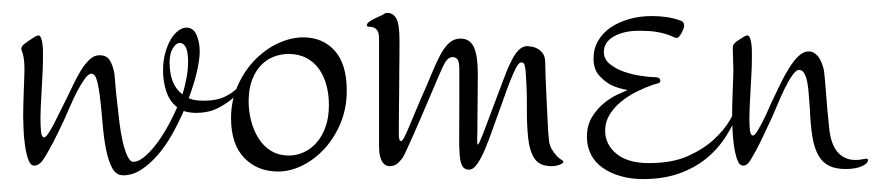

<svg xmlns="http://www.w3.org/2000/svg" viewBox="-20 -273 1372 299"><path d="M171.9 0Q160.6 0 154.5 -11.7Q148.4 -23.4 145 -41Q141.6 -58.6 139.9 -79.1Q138.2 -99.6 136.2 -117.2Q134.3 -134.8 131.3 -146.5Q128.4 -158.2 122.1 -158.2Q117.7 -158.2 111.6 -149.7Q105.5 -141.1 99.6 -129.6Q93.8 -118.2 88.6 -106.2Q83.5 -94.2 80.1 -86.9Q74.7 -75.7 70.6 -66.9Q66.4 -58.1 62.5 -50.8Q58.6 -43.5 54.9 -36.9Q51.3 -30.3 46.9 -23.9Q44.4 -20 40.8 -17.6Q37.1 -15.1 33.2 -15.1Q27.3 -15.1 23.9 -24.9Q20.5 -34.7 18.8 -47.4Q17.1 -60.1 16.6 -73Q16.1 -85.9 16.1 -92.8Q16.1 -100.6 16.4 -111.8Q16.6 -123 17.1 -133.8Q17.6 -144.5 17.8 -153.3Q18.1 -162.1 18.1 -165Q18.1 -173.8 17.3 -179.7Q16.6 -185.5 15.6 -189Q14.6 -192.4 13.9 -194.1Q13.2 -195.8 13.2 -196.8Q13.2 -200.7 17.3 -204.1Q21.5 -207.5 23.9 -209Q26.4 -210.4 31.7 -214.1Q37.1 -217.8 40 -217.8Q42.5 -217.8 43.9 -213.9Q45.4 -210 46.1 -204.6Q46.9 -199.2 46.9 -193.1Q46.9 -187 46.9 -182.1Q46.9 -169.4 46.1 -156Q45.4 -142.6 44.7 -130.1Q43.9 -117.7 43.5 -107.2Q43 -96.7 43 -89.8Q43 -77.1 43.9 -68.1Q44.9 -59.1 48.8 -59.1Q51.3 -59.1 55.4 -65.4Q59.6 -71.8 64.5 -81.1Q69.3 -90.3 74.2 -100.6Q79.1 -110.8 83 -118.2Q87.9 -127.9 93.5 -139.9Q99.1 -151.9 105.5 -162.4Q111.8 -172.9 119.1 -179.9Q126.5 -187 134.8 -187Q146 -187 150.9 -179.2Q155.8 -171.4 158.2 -158.2Q158.7 -153.3 159.7 -141.1Q160.6 -128.9 162.4 -113.8Q164.1 -98.6 166 -82.3Q168 -65.9 171.1 -52.2Q174.3 -38.6 178.5 -29.8Q182.6 -21 188 -21Q194.8 -21 203.6 -27.8Q212.4 -34.7 221.7 -46.4Q231 -58.1 239.7 -73.5Q248.5 -88.9 255.9 -106Q244.1 -115.2 239 -130.6Q233.9 -146 233.9 -163.1Q233.9 -178.2 237.3 -190.4Q240.7 -202.6 245.8 -211.4Q251 -220.2 257.6 -225.1Q264.2 -230 270 -230Q281.2 -230 286.1 -218.5Q291 -207 291 -192.9Q291 -180.2 286.6 -161.1Q282.2 -142.1 273.9 -120.1Q279.3 -117.7 285.2 -116.9Q291 -116.2 297.9 -116.2Q311 -116.2 321.3 -119.1Q331.5 -122.1 340.6 -128.4Q349.6 -134.8 357.9 -144.5Q366.2 -154.3 375 -168L380.9 -165Q374.5 -155.8 365.5 -144Q356.4 -132.3 344.7 -121.8Q333 -111.3 318.4 -104.2Q303.7 -97.2 286.1 -97.2Q274.9 -97.2 266.1 -100.1Q257.8 -81.1 247.6 -63Q237.3 -44.9 225.1 -31Q212.9 -17.1 199.5 -8.5Q186 0 171.9 0ZM244.1 -175.8Q244.1 -159.2 248.8 -146.7Q253.4 -134.3 264.2 -126Q268.1 -138.7 270.5 -151.9Q272.9 -165 272.9 -176.8Q272.9 -206.1 259.8 -206.1Q254.4 -206.1 249.3 -198Q244.1 -189.9 244.1 -175.8Z M430.2 -30.8Q441.9 -30.8 453.1 -35.9Q464.4 -41 473.1 -51Q481.9 -61 487.1 -75.7Q492.2 -90.3 492.2 -109.9Q492.2 -126 488.3 -140.4Q484.4 -154.8 476.8 -165.5Q469.2 -176.3 457.3 -182.6Q445.3 -189 429.2 -189Q418 -189 406.7 -184.8Q395.5 -180.7 386.7 -171.6Q377.9 -162.6 372.6 -148.7Q367.2 -134.8 367.2 -115.2Q367.2 -99.6 371.1 -84.7Q375 -69.8 382.6 -57.6Q390.1 -45.4 402.1 -38.1Q414.1 -30.8 430.2 -30.8ZM413.1 -5.9Q380.9 -5.9 360.4 -27.1Q339.8 -48.3 339.8 -88.9Q339.8 -116.2 350.1 -139.4Q360.4 -162.6 376.7 -179.4Q393.1 -196.3 413.1 -205.6Q433.1 -214.8 452.1 -214.8Q482.9 -214.8 501.5 -193.8Q520 -172.9 520 -131.8Q520 -104.5 510.5 -81.5Q501 -58.6 485.6 -41.7Q470.2 -24.9 451.2 -15.4Q432.1 -5.9 413.1 -5.9Z M576.2 -250Q579.1 -252.9 583.5 -252.9Q592.3 -252.9 597.2 -244.1Q602.1 -235.4 602.1 -210.9Q602.1 -203.6 602.1 -190.7Q602.1 -177.7 601.8 -162.4Q601.6 -147 601.6 -130.9Q601.6 -114.7 601.3 -100.8Q601.1 -86.9 601.1 -76.9Q601.1 -66.9 601.1 -64Q601.1 -53.2 604.5 -53.2Q606.4 -53.2 609.6 -59.3Q612.8 -65.4 616.9 -75.2Q621.1 -85 626 -96.9Q630.9 -108.9 636.2 -121.1Q645 -140.6 651.9 -157.5Q658.7 -174.3 665.3 -186.8Q671.9 -199.2 679.4 -206.1Q687 -212.9 697.3 -212.9Q711.4 -212.9 717.8 -200Q724.1 -187 724.1 -157.2Q724.1 -145.5 723.9 -128.7Q723.6 -111.8 723.6 -96.2Q723.6 -80.6 723.4 -68.4Q723.1 -56.2 723.1 -54.2Q723.1 -47.9 724.1 -47.9Q725.1 -47.9 727.3 -52.7Q729.5 -57.6 732.7 -65.9Q735.8 -74.2 740 -85.2Q744.1 -96.2 748.5 -107.9Q757.3 -130.9 763.7 -148.2Q770 -165.5 775.9 -177.2Q781.7 -189 787.8 -195.1Q793.9 -201.2 801.3 -201.2Q803.2 -201.2 807.9 -200.4Q812.5 -199.7 817.4 -197Q822.3 -194.3 825.7 -189.2Q829.1 -184.1 829.1 -174.8Q829.1 -169.4 829.6 -153.8Q830.1 -138.2 831.1 -119.9Q832 -101.6 832.8 -84.5Q833.5 -67.4 834.5 -59.1Q835 -47.9 838.9 -41.3Q842.8 -34.7 846.7 -30.5Q850.6 -26.4 854 -24.4Q857.4 -22.5 857.4 -21Q857.4 -18.6 851.3 -16.4Q845.2 -14.2 839.4 -14.2Q820.3 -14.2 812.5 -25.9Q804.7 -37.6 802.5 -58.1Q800.3 -78.6 800.5 -106Q800.8 -133.3 798.3 -165Q797.4 -170.4 796.4 -173.1Q795.4 -175.8 791.5 -175.8Q788.1 -175.8 783.7 -167.5Q779.3 -159.2 774.4 -146.7Q769.5 -134.3 764.4 -119.6Q759.3 -105 754.4 -91.8Q751 -83 746.1 -68.8Q741.2 -54.7 735.6 -41.3Q730 -27.8 723.6 -18.3Q717.3 -8.8 710.4 -8.8Q703.1 -8.8 700 -14.4Q696.8 -20 695.8 -32.2Q694.8 -44.4 695.1 -63.5Q695.3 -82.5 695.3 -108.9V-164.1Q695.3 -177.7 692.1 -180.9Q689 -184.1 685.1 -184.1Q679.7 -184.1 675.8 -179.4Q671.9 -174.8 666.5 -162.1Q664.1 -156.7 659.4 -145.8Q654.8 -134.8 648.9 -121.1Q643.1 -107.4 636.7 -92.5Q630.4 -77.6 624.5 -64.5Q618.7 -51.3 614 -41.3Q609.4 -31.2 607.4 -27.8Q601.1 -19.5 596.7 -16.8Q592.3 -14.2 586.4 -14.2Q584 -14.2 581.3 -15.4Q578.6 -16.6 576.2 -19.8Q573.7 -22.9 572 -29.1Q570.3 -35.2 570.3 -44.9V-211.9Q570.3 -222.2 567.4 -225.8Q564.5 -229.5 560.8 -230.5Q557.1 -231.4 554.2 -231.4Q551.3 -231.4 551.3 -233.9Q551.3 -236.3 554.9 -239Q558.6 -241.7 563 -243.9Q567.4 -246.1 571.3 -247.8Q575.2 -249.5 576.2 -250Z M1039.1 -241.2Q1045.4 -239.7 1045.4 -232.9Q1045.4 -231 1044.2 -227.8Q1043 -224.6 1041.3 -221.4Q1039.6 -218.3 1037.6 -216.1Q1035.6 -213.9 1034.2 -213.9Q1031.7 -213.9 1028.3 -215.6Q1024.9 -217.3 1018.6 -219.5Q1012.2 -221.7 1002 -223.4Q991.7 -225.1 975.1 -225.1Q951.7 -225.1 936 -216.3Q920.4 -207.5 920.4 -191.9Q920.4 -180.7 929.9 -173.1Q939.5 -165.5 952.4 -161.1Q965.3 -156.7 978.8 -154.8Q992.2 -152.8 999.5 -152.8Q1004.9 -152.8 1006.6 -151.1Q1008.3 -149.4 1008.3 -147.9Q1008.3 -144 1005.1 -143.3Q1002 -142.6 997.1 -141.1Q984.4 -136.7 971.2 -130.1Q958 -123.5 947 -114.5Q936 -105.5 929.2 -94.2Q922.4 -83 922.4 -69.8Q922.4 -47.9 940.2 -33.4Q958 -19 990.2 -19Q1026.9 -19 1051.3 -30Q1075.7 -41 1091.6 -55.7Q1107.4 -70.3 1116.2 -85.2Q1125 -100.1 1129.4 -107.9L1132.3 -106Q1124 -82 1111.1 -61.5Q1098.1 -41 1079.8 -26.1Q1061.5 -11.2 1037.1 -2.7Q1012.7 5.9 981.4 5.9Q962.4 5.9 946.3 1.2Q930.2 -3.4 918.5 -11.7Q906.7 -20 900.4 -32.2Q894 -44.4 894 -60.1Q894 -78.1 902.3 -91.3Q910.6 -104.5 921.4 -113Q932.1 -121.6 942.6 -126.2Q953.1 -130.9 957.5 -132.8Q942.4 -135.3 930.7 -141.1Q920.9 -146.5 912.6 -156Q904.3 -165.5 904.3 -182.1Q904.3 -197.3 911.6 -209.7Q918.9 -222.2 931.4 -230.5Q943.8 -238.8 960.2 -243.4Q976.6 -248 995.1 -248Q1005.9 -248 1016.8 -246.6Q1027.8 -245.1 1039.1 -241.2Z M1144 -217.8Q1146.5 -217.8 1147.9 -213.9Q1149.4 -210 1150.1 -204.6Q1150.9 -199.2 1150.9 -193.1Q1150.9 -187 1150.9 -182.1Q1150.9 -169.4 1150.1 -156Q1149.4 -142.6 1148.7 -130.1Q1147.9 -117.7 1147.5 -107.2Q1147 -96.7 1147 -89.8Q1147 -77.1 1147.9 -69.6Q1148.9 -62 1152.8 -62Q1155.3 -62 1159.2 -68.4Q1163.1 -74.7 1167.7 -83.7Q1172.4 -92.8 1176.8 -103Q1181.2 -113.3 1185.1 -121.1Q1189.9 -131.3 1196 -143.8Q1202.1 -156.2 1209 -167.2Q1215.8 -178.2 1223.4 -185.5Q1231 -192.9 1239.3 -192.9Q1244.6 -192.9 1248.8 -189.9Q1252.9 -187 1255.9 -182.4Q1258.8 -177.7 1260.5 -172.6Q1262.2 -167.5 1263.2 -163.1Q1264.6 -151.9 1266.4 -127.7Q1268.1 -103.5 1271 -76.2Q1273.4 -48.8 1284.2 -36.4Q1294.9 -23.9 1312 -23.9Q1318.8 -23.9 1323 -24.9Q1327.1 -25.9 1330.1 -25.9Q1332.5 -25.9 1331.1 -21Q1330.6 -20 1328.9 -18.3Q1327.1 -16.6 1323.2 -14.6Q1319.3 -12.7 1312.7 -11.2Q1306.2 -9.8 1296.9 -9.8Q1281.2 -9.8 1271 -14.9Q1260.7 -20 1254.4 -31.2Q1248 -42.5 1245.1 -60.3Q1242.2 -78.1 1241.2 -103Q1240.2 -114.7 1239.5 -125.7Q1238.8 -136.7 1237.1 -145.3Q1235.4 -153.8 1232.4 -158.9Q1229.5 -164.1 1224.1 -164.1Q1219.7 -164.1 1213.6 -155.3Q1207.5 -146.5 1201.7 -134.5Q1195.8 -122.6 1190.7 -109.9Q1185.5 -97.2 1182.1 -89.8Q1171.4 -66.9 1164.3 -52.2Q1157.2 -37.6 1148.9 -23.9Q1146.5 -20 1143.8 -17.6Q1141.1 -15.1 1137.2 -15.1Q1131.3 -15.1 1127.9 -24.9Q1124.5 -34.7 1122.8 -47.4Q1121.1 -60.1 1120.6 -73Q1120.1 -85.9 1120.1 -92.8Q1120.1 -100.6 1120.4 -111.8Q1120.6 -123 1121.1 -133.8Q1121.6 -144.5 1121.8 -153.3Q1122.1 -162.1 1122.1 -165Q1122.1 -168 1121.8 -173.1Q1121.6 -178.2 1121.6 -183.3Q1121.6 -188.5 1121.3 -192.6Q1121.1 -196.8 1121.1 -198.2Q1121.1 -202.1 1123.3 -204.8Q1125.5 -207.5 1127.9 -209Q1130.4 -210.4 1135.7 -214.1Q1141.1 -217.8 1144 -217.8Z"/></svg>

Font: Stalemate
Style: Regular
Weight: 400
Designer: Astigmatic (AOETI)
Foundry: Astigmatic (AOETI)
Version: Version 001.000